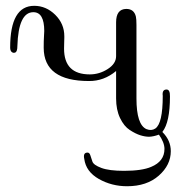

<svg xmlns="http://www.w3.org/2000/svg" viewBox="-20 -461 623 663"><path d="M15.1 -296.9Q15.1 -440.9 98.1 -440.9Q139.2 -440.9 170.7 -409.9Q202.1 -378.9 202.1 -335.9Q202.1 -335 202.1 -330.6Q202.1 -326.2 201.7 -316.2Q201.2 -306.2 201.2 -293Q201.2 -204.1 290 -204.1Q323.2 -204.1 352.1 -222.7Q380.9 -241.2 380.9 -267.1V-383.8Q380.9 -429.7 416 -430.2Q442.9 -430.2 449.2 -403.8Q451.2 -395 451.2 -375V-121.1Q451.2 -30.3 485.8 -15.1Q502.9 -8.3 516.1 -17.1Q542 -34.2 542 -129.9Q539.1 -151.9 555.2 -151.9Q567.4 -151.9 566.9 -127.9Q566.9 -39.1 541 -5.9V-4.9Q569.8 23.9 569.8 61Q569.8 108.9 528.3 145.5Q486.8 182.1 418.9 182.1Q365.7 182.1 321.3 157Q276.9 131.8 271 87.9Q266.1 65.9 282.2 65.9Q289.1 65.9 292 75.4Q294.9 85 299.1 96.9Q303.2 108.9 330.1 118.9Q356.9 128.9 408.2 128.9Q470.2 128.9 502 115.2Q547.9 96.2 547.9 53.2Q547.9 31.2 528.8 3.9Q509.8 10.7 495.1 11.2Q481 11.2 464.6 6.1Q448.2 1 428.2 -12Q408.2 -24.9 394.5 -53.5Q380.9 -82 380.9 -121.1V-215.8Q338.9 -180.7 287.1 -181.2Q131.3 -181.2 130.9 -295.9Q130.9 -321.8 131.8 -334Q132.8 -346.2 132.8 -354Q132.8 -418.9 95.2 -418.9Q43.5 -418.9 40 -301.8Q40 -283.7 33.2 -279.8Q26.4 -276.9 20.8 -281.2Q15.1 -285.6 15.1 -296.9Z"/></svg>

Font: CMU Serif Upright Italic
Style: UprightItalic
Weight: 500
Version: Version 0.7.0